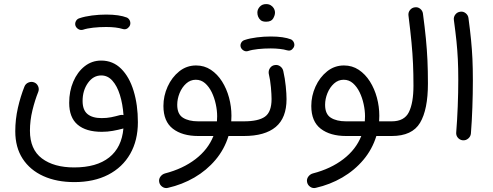

<svg xmlns="http://www.w3.org/2000/svg" viewBox="-20 -664 2458 958"><path d="M356.4 -536.1Q353 -547.9 358.9 -558.8Q364.7 -569.8 377 -573.2Q402.8 -582 438.7 -586.7Q474.6 -591.3 509.8 -591.3Q575.2 -591.3 613.8 -576.2Q625.5 -569.8 629.2 -556.9Q632.8 -543.9 626 -532.7Q612.3 -513.2 591.8 -519.5Q560.1 -529.3 509.8 -529.3Q476.1 -529.3 445.1 -525.9Q414.1 -522.5 394 -515.6Q381.8 -512.2 371.1 -518.6Q360.4 -524.9 356.4 -536.1ZM56.2 -9.3Q56.2 -68.4 69.3 -126Q82.5 -183.6 102.1 -232.4Q107.9 -246.6 122.3 -252.4Q136.7 -258.3 150.4 -252.9Q164.1 -247.6 170.2 -233.6Q176.3 -219.7 170.9 -205.6Q154.3 -164.6 141.8 -113.5Q129.4 -62.5 129.4 -11.7Q129.4 81.5 189.2 126.5Q249 171.4 350.1 171.4Q461.9 171.4 524.7 121.6Q587.4 71.8 595.7 -22.9Q568.4 -15.6 542.5 -11Q516.6 -6.3 487.8 -6.3Q409.2 -6.3 367.2 -42Q325.2 -77.6 325.2 -150.9Q325.2 -209 345.7 -256.8Q366.2 -304.7 402.3 -333.3Q438.5 -361.8 484.9 -361.8Q543.5 -361.8 584.5 -321Q625.5 -280.3 646.7 -210.4Q668 -140.6 668 -54.2Q668 36.6 629.6 103.8Q591.3 170.9 520 207.8Q448.7 244.6 350.6 244.6Q262.7 244.6 196.3 214.6Q129.9 184.6 93 127.9Q56.2 71.3 56.2 -9.3ZM392.1 -160.2Q392.1 -115.2 416.5 -95Q440.9 -74.7 487.3 -74.7Q513.2 -74.7 534.9 -79.1Q556.6 -83.5 579.1 -89.8Q587.9 -91.8 596.2 -89.8Q592.3 -145 578.4 -189.9Q564.5 -234.9 541 -261.2Q517.6 -287.6 485.4 -287.6Q445.3 -287.6 418.7 -250Q392.1 -212.4 392.1 -160.2Z M969.2 14.6Q889.6 14.6 842.5 -21.7Q795.4 -58.1 795.4 -135.3Q795.4 -185.5 816.4 -231.9Q837.4 -278.3 874.3 -307.9Q911.1 -337.4 958.5 -337.4Q999.5 -337.4 1032.2 -315.7Q1064.9 -293.9 1087.9 -257.6Q1110.8 -221.2 1122.8 -176.8Q1134.8 -132.3 1134.8 -86.4Q1134.8 -72.3 1133.8 -58.6H1196.8Q1212.4 -58.6 1222.7 -48.1Q1232.9 -37.6 1232.9 -22Q1232.9 -6.8 1222.7 3.9Q1212.4 14.6 1196.8 14.6H1120.1Q1099.6 81.1 1055.4 133.5Q1011.2 186 950 221.7Q888.7 257.3 817.4 273.4Q802.7 276.9 790 268.1Q777.3 259.3 774.4 244.6Q771.5 229.5 780.5 217.3Q789.6 205.1 803.7 201.2Q892.6 178.2 955.3 130.1Q1018.1 82 1044.9 14.6ZM968.8 -58.6H1062.5Q1063.5 -71.3 1063.5 -84Q1063.5 -112.8 1056.6 -144.5Q1049.8 -176.3 1036.4 -203.9Q1022.9 -231.4 1003.2 -248.8Q983.4 -266.1 957 -266.1Q929.7 -266.1 908.7 -247.1Q887.7 -228 876 -199.2Q864.3 -170.4 864.3 -141.1Q864.3 -94.7 892.8 -76.7Q921.4 -58.6 968.8 -58.6Z M1160.2 -22Q1160.2 -37.6 1170.9 -48.1Q1181.6 -58.6 1196.8 -58.6Q1269.5 -58.6 1302.2 -82Q1335 -105.5 1335 -169.9Q1335 -191.4 1331.8 -228Q1328.6 -264.6 1320.8 -297.4Q1318.8 -312.5 1327.6 -325Q1336.4 -337.4 1351.6 -339.4Q1366.2 -341.8 1378.4 -332.8Q1390.6 -323.7 1393.6 -309.1Q1401.9 -272.5 1405.8 -233.9Q1409.7 -195.3 1409.7 -169.4Q1409.7 -75.7 1355.7 -30.5Q1301.8 14.6 1196.8 14.6Q1181.6 14.6 1170.9 3.9Q1160.2 -6.8 1160.2 -22ZM1264.2 -601.6Q1264.2 -617.2 1276.1 -630.4Q1288.1 -643.6 1307.6 -643.6Q1321.3 -643.6 1330.6 -637.9Q1339.8 -632.3 1345.2 -624Q1352.1 -612.8 1352.1 -601.1Q1352.1 -587.4 1342.8 -571.5Q1333.5 -555.7 1307.6 -555.7Q1289.6 -555.7 1280.5 -563.5Q1271.5 -571.3 1267.6 -582Q1264.2 -590.8 1264.2 -601.6ZM1181.2 -428.7Q1177.7 -439.9 1183.3 -450.4Q1189 -460.9 1200.7 -464.4Q1226.6 -473.1 1261.7 -477.5Q1296.9 -481.9 1331.1 -481.9Q1395 -481.9 1432.6 -467.3Q1443.8 -460.9 1447.5 -448.7Q1451.2 -436.5 1444.3 -425.8Q1432.1 -406.7 1411.6 -413.1Q1397.9 -417.5 1376 -419.9Q1354 -422.4 1331.1 -422.4Q1298.3 -422.4 1267.8 -419.2Q1237.3 -416 1217.3 -409.2Q1206.1 -405.8 1195.6 -411.9Q1185.1 -418 1181.2 -428.7Z M1707 14.6Q1627.4 14.6 1580.3 -21.7Q1533.2 -58.1 1533.2 -135.3Q1533.2 -185.5 1554.2 -231.9Q1575.2 -278.3 1612.1 -307.9Q1648.9 -337.4 1696.3 -337.4Q1737.3 -337.4 1770 -315.7Q1802.7 -293.9 1825.7 -257.6Q1848.6 -221.2 1860.6 -176.8Q1872.6 -132.3 1872.6 -86.4Q1872.6 -72.3 1871.6 -58.6H1934.6Q1950.2 -58.6 1960.4 -48.1Q1970.7 -37.6 1970.7 -22Q1970.7 -6.8 1960.4 3.9Q1950.2 14.6 1934.6 14.6H1857.9Q1837.4 81.1 1793.2 133.5Q1749 186 1687.7 221.7Q1626.5 257.3 1555.2 273.4Q1540.5 276.9 1527.8 268.1Q1515.1 259.3 1512.2 244.6Q1509.3 229.5 1518.3 217.3Q1527.3 205.1 1541.5 201.2Q1630.4 178.2 1693.1 130.1Q1755.9 82 1782.7 14.6ZM1706.5 -58.6H1800.3Q1801.3 -71.3 1801.3 -84Q1801.3 -112.8 1794.4 -144.5Q1787.6 -176.3 1774.2 -203.9Q1760.7 -231.4 1741 -248.8Q1721.2 -266.1 1694.8 -266.1Q1667.5 -266.1 1646.5 -247.1Q1625.5 -228 1613.8 -199.2Q1602.1 -170.4 1602.1 -141.1Q1602.1 -94.7 1630.6 -76.7Q1659.2 -58.6 1706.5 -58.6Z M1897.9 -22Q1897.9 -37.6 1908.7 -48.1Q1919.4 -58.6 1934.6 -58.6Q1997.6 -58.6 2020.3 -104.7Q2043 -150.9 2043 -236.3Q2043 -294.9 2040.8 -345.2Q2038.6 -395.5 2033.2 -452.4Q2027.8 -509.3 2018.1 -586.4Q2016.1 -601.6 2025.4 -613.5Q2034.7 -625.5 2049.3 -627.4Q2064.5 -629.9 2076.4 -620.4Q2088.4 -610.8 2090.3 -596.2Q2099.6 -526.9 2105 -471.4Q2110.4 -416 2112.8 -363.3Q2115.2 -310.5 2115.2 -247.6Q2115.2 -117.2 2075.9 -51.3Q2036.6 14.6 1934.6 14.6Q1919.4 14.6 1908.7 3.9Q1897.9 -6.8 1897.9 -22Z M2244.6 -564.5Q2242.7 -579.6 2252 -591.6Q2261.2 -603.5 2276.4 -605.5Q2291 -607.9 2303.2 -598.4Q2315.4 -588.9 2317.4 -574.2Q2325.7 -512.7 2330.3 -465.3Q2335 -418 2337.2 -370.8Q2339.4 -323.7 2339.4 -262.7Q2339.4 -197.8 2336.9 -127.9Q2334.5 -58.1 2329.6 2.4Q2328.1 17.1 2316.4 27.1Q2304.7 37.1 2289.6 36.1Q2274.4 34.7 2264.6 23.2Q2254.9 11.7 2256.3 -3.4Q2261.2 -63.5 2263.9 -133.1Q2266.6 -202.6 2266.6 -266.1Q2266.6 -324.2 2264.4 -368.4Q2262.2 -412.6 2257.6 -458Q2252.9 -503.4 2244.6 -564.5Z"/></svg>

Font: Mikhak-DS2-FD Regular
Style: Regular
Weight: 400
Designer: Amin Abedi
Version: Version 3.4